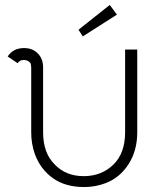

<svg xmlns="http://www.w3.org/2000/svg" viewBox="-20 -748 637 775"><path d="M452 -689 314 -601 297 -628 423 -728ZM11 -520Q33 -554 77 -554Q111 -554 132.5 -532.5Q154 -511 154 -476V-214Q154 -131 200 -85Q245 -37 318 -37Q391 -37 439 -85Q485 -131 485 -214V-548H534V-214Q534 -140 499 -85.5Q464 -31 407 -9Q365 7 320 7Q244 7 194 -28.5Q144 -64 121 -125Q106 -167 106 -214V-476L105 -485Q105 -494 96 -500Q87 -506 76 -506Q60 -506 51 -493Z"/></svg>

Font: Bhavuka
Style: Regular
Weight: 400
Version: 2.94.0; ttfautohint (v1.2) -l 7 -r 28 -G 50 -x 13 -D deva -f